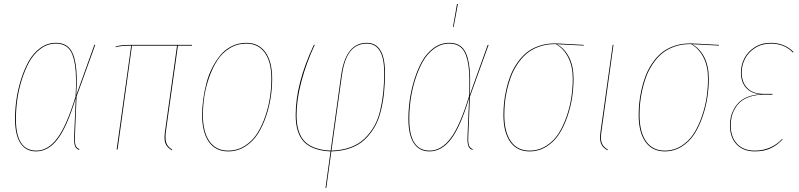

<svg xmlns="http://www.w3.org/2000/svg" viewBox="-20 -739 3947 949"><path d="M255.9 -527.3Q296.9 -527.3 320.6 -503.7Q344.2 -480 353.8 -422.6Q363.3 -365.2 356.9 -268.6L446.3 -517.1H450.7L358.4 -261.7L350.1 -60.5Q349.1 -39.6 351.8 -27.6Q354.5 -15.6 359.1 -10.7Q363.8 -5.9 372.6 -1.5L370.6 2Q360.8 -2.9 356.4 -7.1Q352.1 -11.2 348.6 -24.2Q345.2 -37.1 346.2 -60.1L354.5 -253.9Q310.5 -110.4 264.4 -50.5Q218.3 9.3 158.2 9.3Q107.4 9.3 80.8 -31.7Q54.2 -72.8 54.2 -151.4Q54.2 -196.8 61 -245.8Q67.9 -294.9 83.7 -345.7Q99.6 -396.5 122.1 -436.5Q144.5 -476.6 179.4 -502Q214.4 -527.3 255.9 -527.3ZM58.6 -151.4Q58.6 5.4 159.2 5.4Q217.3 5.4 263.2 -55.7Q309.1 -116.7 353.5 -262.2Q359.4 -360.4 350.6 -418Q341.8 -475.6 319.1 -499.5Q296.4 -523.4 255.9 -523.4Q215.3 -523.4 181.2 -498.3Q147 -473.1 125 -433.6Q103 -394 87.4 -343.8Q71.8 -293.5 65.2 -244.9Q58.6 -196.3 58.6 -151.4Z M859.4 -513.2 799.8 -87.9Q795.4 -52.2 802 -32.7Q808.6 -13.2 831.5 0.5L829.6 3.9Q804.7 -10.7 797.4 -30.8Q790 -50.8 795.4 -87.9L855 -513.2H632.3L561 0H556.6L628.4 -513.2Q573.7 -513.2 551.8 -505.4L551.3 -508.8Q573.7 -517.1 625 -517.1H928.7V-513.2Z M1107.4 9.3Q1045.4 9.3 1012.2 -38.1Q979 -85.4 979 -170.4Q979 -208 984.4 -247.6Q989.7 -287.1 1000.2 -327.6Q1010.7 -368.2 1028.8 -403.8Q1046.9 -439.5 1070.3 -467.3Q1093.8 -495.1 1126.5 -511.2Q1159.2 -527.3 1197.3 -527.3Q1258.8 -527.3 1292 -480.7Q1325.2 -434.1 1325.2 -349.6Q1325.2 -304.7 1318.1 -257.6Q1311 -210.4 1294.4 -162.1Q1277.8 -113.8 1253.7 -76.2Q1229.5 -38.6 1191.4 -14.6Q1153.3 9.3 1107.4 9.3ZM1107.4 5.4Q1152.8 5.4 1190.2 -18.3Q1227.5 -42 1251.2 -79.3Q1274.9 -116.7 1291.3 -164.6Q1307.6 -212.4 1314.5 -258.8Q1321.3 -305.2 1321.3 -349.6Q1321.3 -432.6 1289.1 -478Q1256.8 -523.4 1197.3 -523.4Q1152.3 -523.4 1115.2 -500.5Q1078.1 -477.5 1054.2 -440.7Q1030.3 -403.8 1013.7 -356.4Q997.1 -309.1 990 -262.5Q982.9 -215.8 982.9 -170.4Q982.9 -86.9 1015.1 -40.8Q1047.4 5.4 1107.4 5.4Z M1792.5 -527.3Q1882.8 -527.3 1882.8 -379.4Q1882.8 -325.7 1878.2 -280.8Q1873.5 -235.8 1862.5 -190.9Q1851.6 -146 1831.8 -111.6Q1812 -77.1 1783.4 -49.8Q1754.9 -22.5 1712.9 -7.3Q1670.9 7.8 1617.7 9.3L1592.8 189.5L1588.9 189.9L1613.8 9.3Q1525.4 5.4 1483.4 -37.1Q1441.4 -79.6 1441.4 -170.4Q1441.4 -325.7 1531.2 -517.1H1535.6Q1494.1 -428.2 1470 -337.4Q1445.8 -246.6 1445.8 -170.4Q1445.8 -80.6 1486.6 -39.6Q1527.3 1.5 1614.3 5.4L1666 -366.7Q1689 -527.3 1792.5 -527.3ZM1792.5 -523.4Q1742.7 -523.4 1712.2 -485.8Q1681.6 -448.2 1669.9 -366.2L1618.2 5.4Q1670.4 3.9 1711.9 -11.2Q1753.4 -26.4 1781.5 -53.5Q1809.6 -80.6 1829.1 -114.5Q1848.6 -148.4 1859.1 -192.9Q1869.6 -237.3 1874.3 -282Q1878.9 -326.7 1878.9 -379.4Q1878.9 -523.4 1792.5 -523.4Z M2238.8 -718.8H2243.2L2222.2 -605.5H2218.8ZM2200.2 -527.3Q2241.2 -527.3 2264.9 -503.7Q2288.6 -480 2298.1 -422.6Q2307.6 -365.2 2301.3 -268.6L2390.6 -517.1H2395L2302.7 -261.7L2294.4 -60.5Q2293.5 -39.6 2296.1 -27.6Q2298.8 -15.6 2303.5 -10.7Q2308.1 -5.9 2316.9 -1.5L2314.9 2Q2305.2 -2.9 2300.8 -7.1Q2296.4 -11.2 2293 -24.2Q2289.6 -37.1 2290.5 -60.1L2298.8 -253.9Q2254.9 -110.4 2208.7 -50.5Q2162.6 9.3 2102.5 9.3Q2051.8 9.3 2025.1 -31.7Q1998.5 -72.8 1998.5 -151.4Q1998.5 -196.8 2005.4 -245.8Q2012.2 -294.9 2028.1 -345.7Q2043.9 -396.5 2066.4 -436.5Q2088.9 -476.6 2123.8 -502Q2158.7 -527.3 2200.2 -527.3ZM2002.9 -151.4Q2002.9 5.4 2103.5 5.4Q2161.6 5.4 2207.5 -55.7Q2253.4 -116.7 2297.9 -262.2Q2303.7 -360.4 2294.9 -418Q2286.1 -475.6 2263.4 -499.5Q2240.7 -523.4 2200.2 -523.4Q2159.7 -523.4 2125.5 -498.3Q2091.3 -473.1 2069.3 -433.6Q2047.4 -394 2031.7 -343.8Q2016.1 -293.5 2009.5 -244.9Q2002.9 -196.3 2002.9 -151.4Z M2597.2 9.3Q2535.2 9.3 2501.7 -38.1Q2468.3 -85.4 2468.3 -170.4Q2468.3 -199.2 2471.2 -229.2Q2474.1 -259.3 2481.9 -294.7Q2489.7 -330.1 2501.7 -361.8Q2513.7 -393.6 2533.7 -423.8Q2553.7 -454.1 2579.3 -476.1Q2605 -498 2641.6 -511.2Q2678.2 -524.4 2721.7 -524.4Q2728 -524.4 2754.2 -523.2Q2780.3 -522 2816.7 -519.8Q2853 -517.6 2865.2 -517.1V-513.7L2732.9 -520.5Q2771.5 -498.5 2793.2 -455.1Q2814.9 -411.6 2814.9 -349.6Q2814.9 -304.7 2807.9 -257.6Q2800.8 -210.4 2784.2 -162.1Q2767.6 -113.8 2743.4 -76.2Q2719.2 -38.6 2681.2 -14.6Q2643.1 9.3 2597.2 9.3ZM2597.2 5.4Q2642.6 5.4 2679.9 -18.3Q2717.3 -42 2741 -79.3Q2764.6 -116.7 2781 -164.6Q2797.4 -212.4 2804.2 -258.8Q2811 -305.2 2811 -349.6Q2811 -411.1 2788.8 -454.8Q2766.6 -498.5 2727.5 -521H2722.2Q2679.2 -521 2643.1 -507.8Q2606.9 -494.6 2581.8 -472.9Q2556.6 -451.2 2536.9 -421.1Q2517.1 -391.1 2505.4 -359.6Q2493.7 -328.1 2485.8 -293Q2478 -257.8 2475.3 -228.3Q2472.7 -198.7 2472.7 -170.4Q2472.7 -86.9 2504.9 -40.8Q2537.1 5.4 2597.2 5.4Z M3012.2 -517.1 2952.6 -87.9Q2947.3 -52.7 2954.1 -33Q2960.9 -13.2 2984.4 0.5L2982.4 3.9Q2957.5 -10.7 2950.2 -30.8Q2942.9 -50.8 2948.2 -87.9L3008.3 -517.1Z M3265.6 9.3Q3203.6 9.3 3170.2 -38.1Q3136.7 -85.4 3136.7 -170.4Q3136.7 -199.2 3139.6 -229.2Q3142.6 -259.3 3150.4 -294.7Q3158.2 -330.1 3170.2 -361.8Q3182.1 -393.6 3202.1 -423.8Q3222.2 -454.1 3247.8 -476.1Q3273.4 -498 3310.1 -511.2Q3346.7 -524.4 3390.1 -524.4Q3396.5 -524.4 3422.6 -523.2Q3448.7 -522 3485.1 -519.8Q3521.5 -517.6 3533.7 -517.1V-513.7L3401.4 -520.5Q3439.9 -498.5 3461.7 -455.1Q3483.4 -411.6 3483.4 -349.6Q3483.4 -304.7 3476.3 -257.6Q3469.2 -210.4 3452.6 -162.1Q3436 -113.8 3411.9 -76.2Q3387.7 -38.6 3349.6 -14.6Q3311.5 9.3 3265.6 9.3ZM3265.6 5.4Q3311 5.4 3348.4 -18.3Q3385.7 -42 3409.4 -79.3Q3433.1 -116.7 3449.5 -164.6Q3465.8 -212.4 3472.7 -258.8Q3479.5 -305.2 3479.5 -349.6Q3479.5 -411.1 3457.3 -454.8Q3435.1 -498.5 3396 -521H3390.6Q3347.7 -521 3311.5 -507.8Q3275.4 -494.6 3250.2 -472.9Q3225.1 -451.2 3205.3 -421.1Q3185.5 -391.1 3173.8 -359.6Q3162.1 -328.1 3154.3 -293Q3146.5 -257.8 3143.8 -228.3Q3141.1 -198.7 3141.1 -170.4Q3141.1 -86.9 3173.3 -40.8Q3205.6 5.4 3265.6 5.4Z M3710.4 9.3Q3653.8 9.3 3620.8 -25.1Q3587.9 -59.6 3587.9 -119.6Q3587.9 -141.1 3592.5 -161.4Q3597.2 -181.6 3608.4 -201.7Q3619.6 -221.7 3636.5 -236.8Q3653.3 -252 3679.9 -261.7Q3706.5 -271.5 3739.7 -272.9Q3692.4 -276.9 3667.2 -305.4Q3642.1 -334 3642.1 -379.9Q3642.1 -417 3658.7 -450Q3675.3 -482.9 3709.7 -505.1Q3744.1 -527.3 3789.6 -527.3Q3857.9 -527.3 3902.3 -481.9L3898.9 -479.5Q3857.4 -523.4 3789.6 -523.4Q3745.1 -523.4 3711.7 -501.7Q3678.2 -480 3662.1 -448Q3646 -416 3646 -379.9Q3646 -333 3673.6 -304Q3701.2 -274.9 3757.3 -274.9H3798.3L3797.9 -271H3754.9Q3717.8 -271 3688.5 -261.5Q3659.2 -252 3641.4 -236.8Q3623.5 -221.7 3612.1 -201.2Q3600.6 -180.7 3596.2 -160.9Q3591.8 -141.1 3591.8 -119.6Q3591.8 -61.5 3623.3 -28.1Q3654.8 5.4 3710.4 5.4Q3791 5.4 3846.7 -52.7L3847.7 -49.3Q3820.3 -20.5 3788.1 -5.6Q3755.9 9.3 3710.4 9.3Z"/></svg>

Font: Fira Sans Compressed Four
Style: Italic
Weight: 100
Width: 3
Italic angle: -8°
Designer: Carrois Corporate & Edenspiekermann AG
Foundry: Carrois Corporate GbR & Edenspiekermann AG
Version: Version 4.203;PS 004.203;hotconv 1.0.88;makeotf.lib2.5.64775